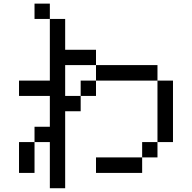

<svg xmlns="http://www.w3.org/2000/svg" viewBox="-20 -879 1040 1040"><path d="M83 -359.4V-442.4H250V-776.4H333V-609.4H500V-526.4H333V-359.4H417V-276.4H333V140.6H250V-109.4H167V-192.4H250V-359.4ZM83 57.6V-109.4H167V57.6ZM750 -26.4V-109.4H833V-26.4ZM750 -26.4V57.6H500V-26.4ZM417 -359.4V-442.4H500V-359.4ZM500 -442.4V-526.4H833V-442.4ZM833 -109.4V-442.4H917V-109.4ZM250 -776.4H167V-859.4H250Z"/></svg>

Font: KH Dot Kodenmachou 12
Style: Regular
Weight: 400
Designer: Original version for X68000 by Keitarou Hiraki (http://hp.vector.co.jp/authors/VA000874/) / TrueType conversion by Homem
Version: Version 1.00.20150527